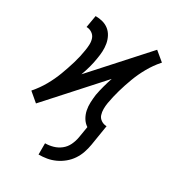

<svg xmlns="http://www.w3.org/2000/svg" viewBox="-192 -633 873 961"><g transform="rotate(30 244.5 -152.5)"><path d="M180 223V158Q203 158 226 151.5Q249 145 268 130Q287 115 297.5 93Q308 71 312 48L323 -18Q305 -30 294 -48.5Q283 -67 278.5 -88.5Q274 -110 275 -133Q276 -156 279 -179Q284 -206 291.5 -233.5Q299 -261 308 -288L41 8L-11 -36L-9 -39Q19 -71 40.5 -109Q62 -147 77 -187Q92 -227 104 -267Q116 -307 122 -347Q125 -365 125.5 -382.5Q126 -400 120.5 -415.5Q115 -431 100.5 -440.5Q86 -450 69 -450L81 -520Q103 -520 123 -514.5Q143 -509 158.5 -496.5Q174 -484 183.5 -465.5Q193 -447 196.5 -426.5Q200 -406 199 -384.5Q198 -363 194 -341Q190 -314 182.5 -286.5Q175 -259 165 -232L432 -528L485 -484L482 -481Q454 -449 432.5 -411Q411 -373 396 -333Q381 -293 369.5 -253Q358 -213 351 -173Q348 -155 348 -137.5Q348 -120 353 -104.5Q358 -89 372.5 -79.5Q387 -70 404 -70L385 48Q381 72 373 95.5Q365 119 351 140Q337 161 317 177.5Q297 194 274 204.5Q251 215 227.5 219Q204 223 180 223Z"/></g></svg>

Font: Iosevka Fixed
Style: Italic
Weight: 400
Italic angle: -9°
Monospace: yes
Designer: Belleve Invis
Foundry: Belleve Invis
Version: Version 33.2.4